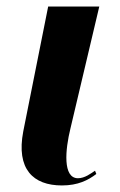

<svg xmlns="http://www.w3.org/2000/svg" viewBox="-20 -556 366 586"><path d="M169 10C218 10 249 -6 274 -25L270 -35C258 -27 239 -12 218 -12C171 -12 179 -99 195 -164L283 -536H127L51 -155C29 -40 81 10 169 10Z"/></svg>

Font: Noto Serif Display
Style: Bold Italic
Weight: 700
Italic angle: -12°
Designer: Monotype Design Team
Foundry: Monotype Imaging Inc.
Version: Version 2.009